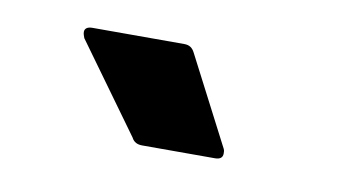

<svg xmlns="http://www.w3.org/2000/svg" viewBox="-32 -813 443 249"><g transform="rotate(10 189.0 -688.5)"><path d="M164 -619H260C267 -619 270 -622 270 -627C270 -629 270 -631 269 -633L209 -749C206 -755 202 -758 195 -758H74C67 -758 64 -755 64 -751C64 -748 65 -746 66 -743L150 -627C153 -621 158 -619 164 -619Z"/></g></svg>

Font: LINE Seed JP App_OTF Bold
Style: Regular
Weight: 700
Designer: LINE & Fontrix & Fontworks
Version: Version 1.009